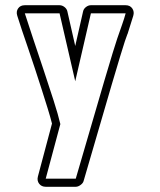

<svg xmlns="http://www.w3.org/2000/svg" viewBox="-20 -715 611 735"><path d="M461 -695Q478 -695 486.5 -682.5Q495 -670 490 -654L468 -584V-585Q466 -578 463 -571Q460 -564 458 -557Q447 -524 407.5 -390.5Q368 -257 300 -22Q298 -14 288.5 -7Q279 0 270 0H155Q139 0 130 -11.5Q121 -23 125 -39L179 -242Q173 -266 162.5 -300Q152 -334 139.5 -373Q127 -412 113.5 -453Q100 -494 87 -532Q75 -567 64 -599.5Q53 -632 46 -655Q41 -671 49.5 -683Q58 -695 75 -695H208Q218 -695 227 -688Q236 -681 238 -671L268 -539L298 -671Q300 -681 309 -688Q318 -695 328 -695ZM328 -664 268 -404 208 -664H75Q87 -626 106.5 -568Q126 -510 146.5 -448.5Q167 -387 185 -331Q203 -275 211 -240L155 -31H270Q409 -511 429 -568Q439 -597 447.5 -621Q456 -645 461 -664Z"/></svg>

Font: Lichte PostBus
Style: Regular
Weight: 400
Designer: Peter Wiegel
Version: Version 1.001